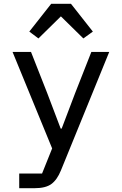

<svg xmlns="http://www.w3.org/2000/svg" viewBox="-20 -789 640 1009"><path d="M249 -769H353L468 -623L418 -587L300 -703L182 -587L134 -623ZM375 -300 460 -516H554L300 107Q280 156 250 178Q220 200 162 200H81V123H201L254 -9L46 -516H143L228 -300L299 -113H304Z"/></svg>

Font: IBM Plex Mono Text
Style: Regular
Weight: 450
Designer: Mike Abbink, Paul van der Laan, Pieter van Rosmalen
Foundry: Bold Monday
Version: Version 2.000